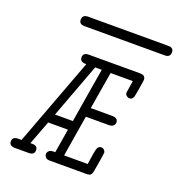

<svg xmlns="http://www.w3.org/2000/svg" viewBox="-142 -921 966 1039"><g transform="rotate(20 340.5 -401.5)"><path d="M156 -774Q156 -803 189 -803H651Q681 -803 681 -777Q681 -748 650 -748H189Q156 -748 156 -774ZM26 -26Q26 -53 59 -53H78L267 -558H265Q230 -558 230 -584Q230 -611 262 -611H557Q589 -611 589 -585Q589 -578 581 -530.5Q573 -483 571 -480Q564 -464 549 -464Q540 -464 532 -471Q524 -478 524 -488Q524 -491 535 -558H407L371 -343H493Q528 -343 528 -318Q528 -312 526 -306.5Q524 -301 516.5 -295.5Q509 -290 496 -290H362L323 -53H459Q469 -127 475 -145Q481 -163 498 -163Q508 -163 515 -155.5Q522 -148 522 -140Q522 -131 505 -32Q501 -12 494.5 -6Q488 0 470 0H260Q242 0 235 -8.5Q228 -17 228 -26Q228 -31 230 -36.5Q232 -42 239.5 -47.5Q247 -53 260 -53H272L295 -191H181L129 -53H140Q171 -53 171 -27Q171 0 139 0H57Q26 -1 26 -26ZM201 -244H304L356 -558H318Z"/></g></svg>

Font: CMU Typewriter Text
Style: LightOblique
Weight: 200
Italic angle: -9.46001°
Version: Version 0.7.0